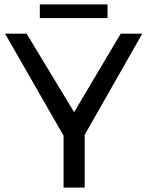

<svg xmlns="http://www.w3.org/2000/svg" viewBox="-20 -853 670 873"><path d="M627 -700 365 -240V0H269V-236L3 -700H101L317 -343L529 -700ZM161 -833H469V-771H161Z"/></svg>

Font: Montserrat arm2
Style: Regular
Weight: 400
Designer: Julieta Ulanovsky
Foundry: Julieta Ulanovsky
Version: Version 6.000